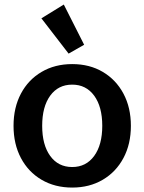

<svg xmlns="http://www.w3.org/2000/svg" viewBox="-20 -826 645 858"><path d="M302.7 12.2Q225.1 12.2 165.8 -22.7Q106.4 -57.6 73.5 -119.9Q40.5 -182.1 40.5 -263.7Q40.5 -345.2 73.5 -407.5Q106.4 -469.7 165.8 -504.6Q225.1 -539.6 302.7 -539.6Q380.4 -539.6 439.5 -504.6Q498.5 -469.7 531.7 -407.5Q564.9 -345.2 564.9 -263.7Q564.9 -182.1 531.7 -119.9Q498.5 -57.6 439.2 -22.7Q379.9 12.2 302.7 12.2ZM302.7 -79.6Q364.7 -79.6 400.9 -129.2Q437 -178.7 437 -263.7Q437 -349.1 400.9 -398.4Q364.7 -447.8 302.7 -447.8Q240.2 -447.8 204.3 -398.4Q168.5 -349.1 168.5 -263.7Q168.5 -178.7 204.3 -129.2Q240.2 -79.6 302.7 -79.6ZM286.6 -586.4 165 -744.1 265.1 -805.7 356 -626Z"/></svg>

Font: Schibsted Grotesk SemiBold
Style: Regular
Weight: 600
Designer: Bakken & Baeck AS, Henrik Kongsvoll
Foundry: Schibsted ASA
Version: Version 1.100;gftools[0.9.25]